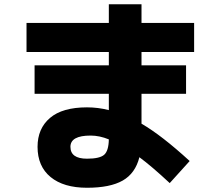

<svg xmlns="http://www.w3.org/2000/svg" viewBox="-20 -820 1040 905"><path d="M105 -712H493V-800H647V-712H895V-575H647V-512H857V-378H647V-237Q742 -182 874 -61L780 43Q694 -37 637 -79Q618 -3 558.5 31Q499 65 390 65Q280 65 218.5 14.5Q157 -36 157 -128Q157 -214 215.5 -264Q274 -314 390 -314Q442 -314 493 -301V-378H143V-512H493V-575H105ZM493 -163Q449 -181 407 -181Q312 -181 312 -128Q312 -72 390 -72Q450 -72 471 -90.5Q492 -109 493 -163Z"/></svg>

Font: M PLUS 1p ExtraBold
Style: Regular
Weight: 800
Version: Version 1.062